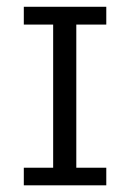

<svg xmlns="http://www.w3.org/2000/svg" viewBox="-20 -555 397 575"><path d="M51.3 0V-52.7H139.2V-481.4H51.3V-534.7H298.3V-481.4H208.5V-52.7H298.3V0Z"/></svg>

Font: Harmattan
Style: Regular
Weight: 400
Designer: George W. Nuss III and SIL International
Foundry: SIL International
Version: Version 4.000